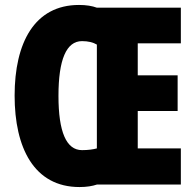

<svg xmlns="http://www.w3.org/2000/svg" viewBox="-20 -745 790 775"><path d="M299 -725C119 -725 39 -572 39 -359C39 -149 117 10 301 10C330 10 353 6 371 0H710V-146H536V-297H697V-441H536V-570H710V-714H371C352 -721 328 -725 299 -725ZM311 -579C336 -579 356 -574 371 -565V-146C356 -142 336 -139 311 -139C248 -139 216 -212 216 -358C216 -505 248 -579 311 -579Z"/></svg>

Font: Noto Sans Lao ExtraCondensed Black
Style: Regular
Weight: 900
Width: 2
Designer: Monotype Design Team
Foundry: Monotype Imaging Inc.
Version: Version 2.003